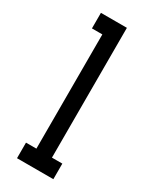

<svg xmlns="http://www.w3.org/2000/svg" viewBox="-180 -733 630 782"><g transform="rotate(30 134.5 -342.0)"><path d="M170.9 -683.6V-73.2H219.7V0H48.8V-73.2H97.7V-610.4H48.8V-683.6Z"/></g></svg>

Font: Saniretro
Style: Regular
Weight: 400
Designer: Jayvee D. Enaguas (Grand Chaos)
Version: Version 1.0 - 6/10/2013